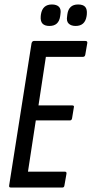

<svg xmlns="http://www.w3.org/2000/svg" viewBox="-20 -838 410 858"><path d="M28 0Q19 0 21 -10L121 -645Q124 -655 132 -655H361Q372 -655 370 -645L361 -593Q359 -584 351 -584H185L152 -367H302Q313 -367 310 -358L302 -309Q300 -300 293 -300H140L105 -71H269Q279 -71 277 -61L268 -10Q267 0 259 0ZM318 -722Q298 -722 287 -732.5Q276 -743 280 -766L281 -774Q287 -818 329 -818Q351 -818 360.5 -807.5Q370 -797 368 -774L367 -766Q360 -722 318 -722ZM201 -722Q180 -722 170 -732.5Q160 -743 162 -766L163 -774Q170 -818 212 -818Q233 -818 243.5 -807.5Q254 -797 250 -774L249 -766Q243 -722 201 -722Z"/></svg>

Font: Sofia Sans Extra Condensed Medium
Style: Italic
Weight: 500
Italic angle: -9°
Version: Version 4.100